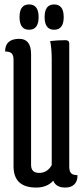

<svg xmlns="http://www.w3.org/2000/svg" viewBox="-20 -835 374 865"><path d="M213 -568Q213 -617 206 -650Q240 -654 275 -654Q292 -654 292 -639V-85Q292 -64 300 -55Q308 -46 329 -46Q330 -20 315.5 -5Q301 10 274 10Q232 10 220 -21Q192 10 143 10Q41 10 41 -86V-565Q41 -586 32.5 -594.5Q24 -603 3 -603Q3 -660 67 -660Q120 -660 120 -591V-92Q120 -56 156.5 -56Q193 -56 213 -91ZM111 -701Q68 -701 68 -758Q68 -815 111 -815Q154 -815 154 -758Q154 -701 111 -701ZM224 -701Q181 -701 181 -758Q181 -815 224 -815Q267 -815 267 -758Q267 -701 224 -701Z"/></svg>

Font: el_Medula One
Style: Regular
Weight: 400
Designer: Luciano Vergara
Foundry: Luciano Vergara
Version: Version 1.002 August 17, 2020